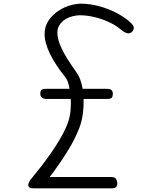

<svg xmlns="http://www.w3.org/2000/svg" viewBox="-20 -1024 764 1044"><path d="M199 -514.5Q199 -527.5 204.8 -534.2Q210.5 -541 230.5 -541H559.5Q580 -541 586.8 -533.8Q593.5 -526.5 593.5 -514.5Q593.5 -501 588.2 -493.5Q583 -486 563.5 -486H234.5Q214.5 -486 206.8 -494Q199 -502 199 -514.5ZM163 0Q150.5 0 143.5 -3Q136.5 -6 134.5 -12.2Q132.5 -18.5 135.5 -27.2Q138.5 -36 146 -47Q148 -50 164.2 -69.5Q180.5 -89 205 -120.5Q229.5 -152 257 -191.2Q284.5 -230.5 309.2 -273.2Q334 -316 349.5 -357.5Q360.5 -388 363.8 -424.8Q367 -461.5 364 -497.2Q361 -533 354 -561Q347 -589 337 -601.5Q308.5 -637.5 287 -670Q265.5 -702.5 251.2 -732.2Q237 -762 229.8 -788.5Q222.5 -815 222.5 -839Q222.5 -882 245.2 -914.2Q268 -946.5 300.5 -967Q329.5 -985.5 361.5 -994.8Q393.5 -1004 419.5 -1004Q467.5 -1004 516.5 -991Q565.5 -978 609.2 -955.8Q653 -933.5 685 -906Q707.5 -886 707.5 -874Q707.5 -862 698.5 -851.5Q693 -845.5 684.5 -843.2Q676 -841 664 -845.8Q652 -850.5 635 -865Q607.5 -888 570 -905Q532.5 -922 492 -931.5Q451.5 -941 414 -941Q395 -941 371.5 -934.8Q348 -928.5 328.5 -914.5Q313 -903 302.5 -886.2Q292 -869.5 292 -846.5Q292 -815.5 307.2 -778.8Q322.5 -742 346.2 -704.2Q370 -666.5 395 -631.5Q413 -607.5 422.8 -570.5Q432.5 -533.5 434.2 -490.8Q436 -448 430.5 -406.5Q425 -365 412.5 -331.5Q389 -270 352 -209.5Q315 -149 275.5 -95.2Q236 -41.5 204 0ZM179.5 0 202 -61.5H583Q603 -61.5 609.8 -52.5Q616.5 -43.5 617.5 -31Q618.5 -17.5 612.8 -8.8Q607 0 587 0Z"/></svg>

Font: Edu SA Hand Cursive
Style: Regular
Weight: 400
Designer: Tina and Corey Anderson, Eben Sorkin, Mirko Velimirovic
Foundry: Google for Education
Version: Version 2.000